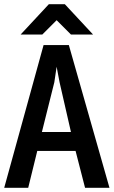

<svg xmlns="http://www.w3.org/2000/svg" viewBox="-20 -908 540 912"><path d="M307 -694 500 -16H384L339 -191H157L114 -16H0L187 -694ZM317 -281 263 -517 249 -591 238 -517 179 -281ZM288 -888 422 -744H317L249 -812L181 -744H78L212 -888Z"/></svg>

Font: D2Coding ligature
Style: Bold
Weight: 700
Monospace: yes
Designer: Yong-Rak Park; Jeong-Hwan Yoon; Sang-Min Lee;
Foundry: NHN Corporation
Version: Version 1.3.2; Build 20180524